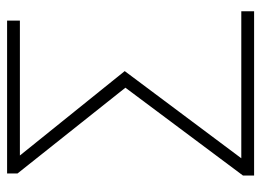

<svg xmlns="http://www.w3.org/2000/svg" viewBox="-120 -634 754 555"><g transform="rotate(-90 257.5 -357.0)"><path d="M27 0V-32L281 -372L33 -684V-714H475V-677H85L329 -374L77 -37H502V0Z"/></g></svg>

Font: Noto Sans Disp ExtLt
Style: Regular
Weight: 200
Designer: Monotype Design Team
Foundry: Monotype Imaging Inc.
Version: Version 2.000;GOOG;noto-source:20170915:90ef993387c0